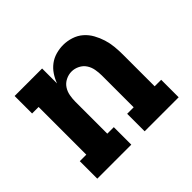

<svg xmlns="http://www.w3.org/2000/svg" viewBox="-127 -691 854 854"><g transform="rotate(-45 300.0 -264.0)"><path d="M44 0V-110H85V-410H44V-520H217V-426Q225 -448 238 -467.5Q251 -487 269.5 -501Q288 -515 311 -521.5Q334 -528 357 -528Q382 -528 407 -520Q432 -512 451 -495.5Q470 -479 482.5 -456.5Q495 -434 502.5 -410Q510 -386 512.5 -360.5Q515 -335 515 -310V-110H556V0H342V-110H383V-310Q383 -329 379.5 -348.5Q376 -368 365.5 -384Q355 -400 337 -409Q319 -418 300 -418Q281 -418 263 -409Q245 -400 234.5 -384Q224 -368 220.5 -348.5Q217 -329 217 -310V-110H258V0Z"/></g></svg>

Font: Iosevka HT Extrabold Extended
Style: Regular
Weight: 800
Width: 7
Monospace: yes
Designer: Belleve Invis
Foundry: Belleve Invis
Version: Version 32.3.0; ttfautohint (v1.8.4)